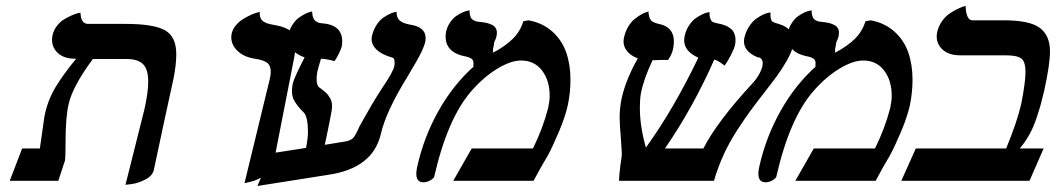

<svg xmlns="http://www.w3.org/2000/svg" viewBox="-20 -598 3493 635"><path d="M395 13.2 457 -233.9Q470.2 -291 470.2 -328.1Q470.2 -368.2 453.4 -385.5Q436.5 -402.8 398.9 -402.8H287.1Q220.2 -312.5 207 -253.9Q196.8 -210.4 196.8 -127Q196.8 -75.7 194.8 -66.9L172.9 0H12.2L53.2 -106.9H111.8Q112.8 -112.3 114.5 -125.7Q116.2 -139.2 117.2 -144Q118.7 -154.8 122.1 -179.4Q125.5 -204.1 127 -212.9Q137.2 -265.6 163.3 -309.1Q189.5 -352.5 231.9 -403.8H228Q188 -403.8 167.5 -426.5Q147 -449.2 153.8 -481.9Q157.7 -499 168.7 -512.9Q179.7 -526.9 192.6 -534.4Q205.6 -542 217.8 -547.4Q230 -552.7 238.3 -554.7L246.1 -556.2Q247.6 -519 271 -519H394Q487.8 -519 525.4 -498Q563 -477.1 563 -418.9Q563 -384.8 554.2 -339.8Q543 -289.6 521.2 -188Q499.5 -86.4 488.8 -36.1Q484.4 -16.6 460.9 -4.4Q437.5 7.8 416 10.7Z M788.6 7.8 871.6 -334Q875.5 -349.1 875.5 -360.8Q875.5 -381.8 862.8 -390.9Q850.1 -399.9 822.8 -403.8Q783.2 -409.7 761.5 -433.8Q739.7 -458 746.6 -488.8Q750.5 -503.4 761.5 -515.9Q772.5 -528.3 785.4 -535.9Q798.3 -543.5 810.5 -549.1Q822.8 -554.7 831.1 -556.6L838.9 -559.1Q838.4 -546.9 841.8 -538.6Q845.2 -530.3 852.5 -526.1Q859.9 -522 865 -520.3Q870.1 -518.6 878.4 -517.1Q899.9 -513.2 911.1 -510Q922.4 -506.8 934.8 -499.8Q947.3 -492.7 952.4 -481Q957.5 -469.2 957.5 -451.2Q957.5 -430.7 951.7 -400.9L883.8 -54.2Q877.9 -32.7 854 -17.1Q830.1 -1.5 809.6 2.9Z M1054.2 -119.1 1115.2 -128.9Q1138.7 -132.3 1147.2 -140.9Q1155.8 -149.4 1168.5 -179.2Q1170.4 -182.1 1181.9 -203.1Q1193.4 -224.1 1208.5 -249.8Q1223.6 -275.4 1244.1 -307.1Q1278.8 -357.9 1284.2 -378.9Q1287.6 -404.8 1278.3 -407.2Q1241.2 -417.5 1222.9 -436.5Q1204.6 -455.6 1210.4 -480Q1215.3 -500 1225.3 -515.4Q1235.4 -530.8 1246.3 -538.6Q1257.3 -546.4 1267.8 -551.5Q1278.3 -556.6 1284.7 -557.6L1291.5 -559.1Q1291.5 -539.6 1301.3 -530.5Q1311 -521.5 1333.5 -517.1Q1396.5 -508.3 1386.2 -459Q1384.8 -452.1 1381.3 -443.6Q1377.9 -435.1 1374.8 -428Q1371.6 -420.9 1364.7 -408.4Q1357.9 -396 1354.2 -389.6Q1350.6 -383.3 1341.1 -367.2Q1331.5 -351.1 1328.1 -345.2Q1255.9 -228.5 1239.3 -153.8Q1212.4 -41.5 1066.4 -20L831.5 17.1L876.5 -90.8L992.2 -108.9Q998.5 -141.6 998.5 -161.1Q998.5 -210 985.4 -225.1Q960 -250 950.9 -269.8Q941.9 -289.6 948.2 -321.8Q953.6 -342.3 987.3 -408.2Q959.5 -417.5 944.1 -437.5Q928.7 -457.5 933.1 -481.9Q937.5 -501 947.3 -516.1Q957 -531.2 968 -539.1Q979 -546.9 989 -552Q999 -557.1 1005.4 -558.6L1012.2 -560.1Q1012.7 -547.4 1016.1 -539.1Q1019.5 -530.8 1025.6 -527.1Q1031.7 -523.4 1034.9 -522.5Q1038.1 -521.5 1043.5 -521Q1121.6 -516.1 1110.4 -444.8Q1108.9 -437.5 1101.1 -421.4Q1093.3 -405.3 1086.4 -396Q1055.7 -403.8 1041.5 -403.8Q1032.7 -374.5 1029.3 -359.9Q1023.4 -325.7 1033.2 -311Q1049.8 -298.8 1057.6 -291.7Q1065.4 -284.7 1071.8 -273.2Q1078.1 -261.7 1078.1 -248Q1078.1 -232.9 1074.2 -217.8Q1070.8 -197.8 1063.2 -161.9Q1055.7 -126 1054.2 -119.1Z M1710.9 -527.8 1728 -530.8Q1774.4 -522.5 1806.4 -493.9Q1838.4 -465.3 1852.5 -424.8Q1866.7 -384.3 1866.7 -334Q1866.7 -293 1857.9 -250Q1849.1 -210.9 1828.1 -161.4Q1807.1 -111.8 1792 -84Q1769.5 -46.9 1744.6 0H1479L1540 -106.9H1742.7Q1775.9 -174.8 1793 -241.2Q1797.9 -264.6 1797.9 -280.8Q1797.9 -332 1772.5 -365Q1747.1 -397.9 1703.6 -397.9Q1669.4 -397.9 1624.8 -370.8Q1580.1 -343.8 1539.1 -296.9Q1460 -206.5 1416 -13.2Q1414.6 -8.3 1403.3 -1.7Q1392.1 4.9 1380.9 4.9Q1348.1 4.9 1359.9 -46.9Q1381.8 -145.5 1430.9 -232.4Q1480 -319.3 1549.8 -380.9L1544.9 -377.9Q1548.3 -395 1541.7 -401.9Q1535.2 -408.7 1511.7 -413.1Q1445.3 -429.2 1455.1 -492.2Q1459 -509.8 1468.5 -523.7Q1478 -537.6 1488.8 -544.9Q1499.5 -552.2 1509.5 -556.9Q1519.5 -561.5 1526.4 -562.5L1532.7 -564Q1533.2 -541.5 1541.7 -534.2Q1550.3 -526.9 1564 -525.9Q1578.6 -524.4 1587.4 -522.7Q1596.2 -521 1606.7 -516.1Q1617.2 -511.2 1621.1 -501.7Q1625 -492.2 1622.1 -478Q1620.1 -469.2 1614.7 -459Q1613.8 -454.6 1612.8 -446.8Q1609.4 -433.1 1610.8 -423.8Q1651.4 -445.3 1676 -469.7Q1700.7 -494.1 1710.9 -527.8Z M2602.5 -445.8Q2598.6 -426.3 2582.5 -397.9Q2566.4 -369.6 2550.8 -348.4Q2535.2 -327.1 2506.3 -290Q2477.5 -252.9 2460.2 -229.2Q2442.9 -205.6 2417.2 -166Q2391.6 -126.5 2372.8 -85.2Q2354 -43.9 2341.3 0H2027.3Q2027.3 -16.6 2032.2 -54.2Q2036.6 -81.5 2036.6 -88.9Q2036.1 -99.6 2034.9 -117.9Q2033.7 -136.2 2033.2 -143.1Q2029.3 -189 2029.3 -210.9Q2029.3 -241.2 2036.6 -275.9Q2051.3 -337.9 2089.4 -404.8Q2063.5 -414.6 2051.3 -432.4Q2039.1 -450.2 2043.5 -472.2Q2047.4 -492.2 2057.1 -508.8Q2066.9 -525.4 2078.1 -534.4Q2089.4 -543.5 2099.9 -549.6Q2110.4 -555.7 2117.2 -557.6L2124.5 -560.1Q2126 -538.6 2133.3 -530.5Q2140.6 -522.5 2162.6 -518.1Q2218.8 -504.9 2206.5 -438Q2202.1 -417 2189.5 -399.9Q2156.2 -399.9 2147.5 -398.9H2138.2Q2108.9 -336.9 2099.6 -289.1Q2096.2 -269.5 2096.2 -241.2Q2096.2 -179.7 2116.2 -109.9Q2207.5 -236.3 2289.6 -407.2Q2234.9 -431.6 2244.1 -478Q2248.5 -498 2258.5 -513.4Q2268.6 -528.8 2279.8 -536.9Q2291 -544.9 2301.5 -550Q2312 -555.2 2319.3 -556.6L2326.2 -558.1Q2326.2 -544.4 2329.3 -536.4Q2332.5 -528.3 2335.7 -526.4Q2338.9 -524.4 2344.2 -522.9Q2345.2 -522.5 2349.9 -521.5Q2354.5 -520.5 2355.5 -520H2357.4Q2364.3 -518.6 2368.2 -517.3Q2372.1 -516.1 2378.7 -513.7Q2385.3 -511.2 2389.2 -508.5Q2393.1 -505.9 2398.2 -502Q2403.3 -498 2406 -492.7Q2408.7 -487.3 2410.6 -480.7Q2412.6 -474.1 2412.6 -465.1Q2412.6 -456.1 2410.2 -445.8Q2407.7 -436.5 2397 -415.3Q2386.2 -394 2376.5 -380.9Q2352.1 -399.9 2342.3 -400.9Q2272 -241.7 2179.2 -106.9H2306.2Q2351.1 -194.8 2466.3 -319.8Q2493.2 -348.1 2501.5 -378.9Q2505.9 -402.8 2490.2 -408.2H2486.3Q2434.1 -429.7 2441.4 -471.2Q2446.3 -493.2 2457.3 -510Q2468.3 -526.9 2480 -535.4Q2491.7 -543.9 2502.9 -549.3Q2514.2 -554.7 2521.5 -555.7L2528.3 -557.1Q2527.3 -543.9 2529.3 -536.6Q2531.2 -529.3 2534.2 -527.1Q2537.1 -524.9 2542.5 -522.9Q2543.5 -522.5 2546.9 -521.5Q2550.3 -520.5 2551.3 -520H2552.2Q2615.2 -501.5 2602.5 -445.8Z M2842.3 -527.8 2859.4 -530.8Q2905.8 -522.5 2937.7 -493.9Q2969.7 -465.3 2983.9 -424.8Q2998 -384.3 2998 -334Q2998 -293 2989.3 -250Q2980.5 -210.9 2959.5 -161.4Q2938.5 -111.8 2923.3 -84Q2900.9 -46.9 2876 0H2610.4L2671.4 -106.9H2874Q2907.2 -174.8 2924.3 -241.2Q2929.2 -264.6 2929.2 -280.8Q2929.2 -332 2903.8 -365Q2878.4 -397.9 2835 -397.9Q2800.8 -397.9 2756.1 -370.8Q2711.4 -343.8 2670.4 -296.9Q2591.3 -206.5 2547.4 -13.2Q2545.9 -8.3 2534.7 -1.7Q2523.4 4.9 2512.2 4.9Q2479.5 4.9 2491.2 -46.9Q2513.2 -145.5 2562.3 -232.4Q2611.3 -319.3 2681.2 -380.9L2676.3 -377.9Q2679.7 -395 2673.1 -401.9Q2666.5 -408.7 2643.1 -413.1Q2576.7 -429.2 2586.4 -492.2Q2590.3 -509.8 2599.9 -523.7Q2609.4 -537.6 2620.1 -544.9Q2630.9 -552.2 2640.9 -556.9Q2650.9 -561.5 2657.7 -562.5L2664.1 -564Q2664.6 -541.5 2673.1 -534.2Q2681.6 -526.9 2695.3 -525.9Q2710 -524.4 2718.8 -522.7Q2727.5 -521 2738 -516.1Q2748.5 -511.2 2752.4 -501.7Q2756.3 -492.2 2753.4 -478Q2751.5 -469.2 2746.1 -459Q2745.1 -454.6 2744.1 -446.8Q2740.7 -433.1 2742.2 -423.8Q2782.7 -445.3 2807.4 -469.7Q2832 -494.1 2842.3 -527.8Z M3300.8 -530.8Q3385.7 -530.8 3419.2 -505.6Q3452.6 -480.5 3452.6 -428.2Q3452.6 -384.8 3433.6 -298.8Q3426.8 -269.5 3422.4 -253.7Q3418 -237.8 3408.2 -208Q3398.4 -178.2 3384.5 -153.1Q3370.6 -127.9 3352.5 -106.9H3431.6L3384.8 0H2960.9L3008.8 -106.9H3307.6Q3343.8 -194.3 3357.9 -255.9Q3371.6 -327.1 3371.6 -359.9Q3371.6 -394.5 3357.4 -404.8Q3343.3 -415 3306.6 -415H3155.8Q3114.7 -415 3093.8 -437.5Q3072.8 -460 3079.6 -492.2Q3084 -511.7 3095.5 -527.8Q3106.9 -543.9 3119.9 -552.7Q3132.8 -561.5 3145.3 -567.6Q3157.7 -573.7 3165.5 -576.2L3173.8 -578.1Q3173.8 -558.1 3179.4 -544.4Q3185.1 -530.8 3195.8 -530.8Z"/></svg>

Font: Linear Smooth
Style: Bold Italic
Weight: 700
Designer: Philipp H. Poll, Flanker
Foundry: Philipp H. Poll, reworked by Flanker
Version: Version 1.061 | FøM Fix